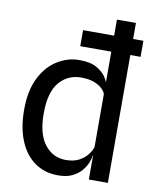

<svg xmlns="http://www.w3.org/2000/svg" viewBox="-87 -846 758 920"><g transform="rotate(10 292.0 -386.0)"><path d="M258.5 6Q192 6 143.8 -28.5Q95.5 -63 69.8 -126.2Q44 -189.5 44 -276Q44 -370 75.8 -432.2Q107.5 -494.5 158 -525.2Q208.5 -556 264 -556Q318.5 -556 350 -537.5Q381.5 -519 396 -494.8Q410.5 -470.5 413.5 -453L443 -448L407 -416Q404 -427 390.2 -440.8Q376.5 -454.5 351 -464.8Q325.5 -475 287 -475Q222.5 -475 181 -426.8Q139.5 -378.5 139.5 -274Q139.5 -174.5 179.2 -123.8Q219 -73 281.5 -73Q320.5 -73 346.2 -86.8Q372 -100.5 386.8 -120Q401.5 -139.5 407 -156.5L412 -138L407 -119.5Q405 -103 396.5 -81.8Q388 -60.5 371 -40.5Q354 -20.5 326.5 -7.2Q299 6 258.5 6ZM407.5 0 407 -778H499.5L500 0ZM256 -622V-700H549.5V-622Z"/></g></svg>

Font: Spline Sans
Style: Regular
Weight: 400
Designer: Eben Sorkin, Mirko Velimirovic
Foundry: Sorkin Type
Version: Version 1.001